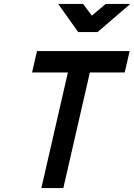

<svg xmlns="http://www.w3.org/2000/svg" viewBox="-20 -950 678 970"><path d="M167 -692H635L610 -584H434L300 0H189L323 -584H142ZM473 -788H375L274 -930H400L444 -871L514 -930H638Z"/></svg>

Font: Panefresco 750wt
Style: Italic
Weight: 750
Foundry: Campivisivi & Chank Co
Version: Version 1.000